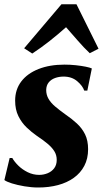

<svg xmlns="http://www.w3.org/2000/svg" viewBox="-23 -844 469 875"><path d="M375 -431H361Q353.5 -453 328.8 -474Q304 -495 267 -495Q246 -495 228 -488.5Q210 -482 199 -468.5Q188 -455 187.5 -434Q187.5 -412 198 -393.8Q208.5 -375.5 228.2 -358.8Q248 -342 274.5 -323Q304 -303 327.5 -281.2Q351 -259.5 364.8 -231.5Q378.5 -203.5 378.5 -164Q378.5 -121 361.2 -88.2Q344 -55.5 313.2 -33.5Q282.5 -11.5 241.2 -0.5Q200 10.5 151.5 10.5Q120.5 10.5 88.2 5Q56 -0.5 31.2 -8.2Q6.5 -16 -3 -23.5L21 -124H33Q42.5 -107 60.5 -89.2Q78.5 -71.5 103.2 -59.2Q128 -47 155.5 -47Q175.5 -47 194 -54.5Q212.5 -62 224 -77.2Q235.5 -92.5 235.5 -115.5Q235.5 -137.5 224.5 -155Q213.5 -172.5 193.5 -189.2Q173.5 -206 145.5 -224.5Q121.5 -241 98.5 -263Q75.5 -285 60.8 -314.8Q46 -344.5 46 -385.5Q46 -436 74 -472.8Q102 -509.5 152.8 -529.5Q203.5 -549.5 271 -549.5Q296.5 -549.5 322.2 -546.8Q348 -544 367.8 -540Q387.5 -536 395.5 -532ZM124 -600 87 -624 257 -824.5H325.5L426 -622L386 -601.5Q358.5 -627.5 331.5 -658.8Q304.5 -690 278 -720Q243.5 -689 204 -657.8Q164.5 -626.5 124 -600Z"/></svg>

Font: Merriweather 60pt ExtraBold
Style: Italic
Weight: 800
Italic angle: -7.8°
Version: Version 2.101